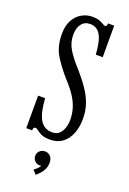

<svg xmlns="http://www.w3.org/2000/svg" viewBox="-137 -577 535 795"><g transform="rotate(20 130.5 -180.0)"><path d="M135.5 11Q110 11 96.5 4.5Q83 -2 76 -8.2Q69 -14.5 63 -14.5Q57 -14.5 55 -10.5Q53 -6.5 53 0H27V-143.5H58Q60 -112 65.2 -88.8Q70.5 -65.5 79.5 -50.5Q88.5 -35.5 101.8 -28Q115 -20.5 133.5 -20.5Q153 -20.5 164.5 -31.8Q176 -43 181.2 -60Q186.5 -77 186.5 -94Q186.5 -120.5 179.2 -144.8Q172 -169 156 -193.8Q140 -218.5 113.5 -247Q80.5 -284 56.2 -322.8Q32 -361.5 32 -417.5Q32 -454 45.5 -478.5Q59 -503 80.8 -515.2Q102.5 -527.5 127 -527.5Q147 -527.5 158.8 -523Q170.5 -518.5 177.5 -514Q184.5 -509.5 189 -509.5Q193 -509.5 194.8 -513Q196.5 -516.5 197 -523.5H224V-384.5H193.5Q191.5 -415 186.8 -436.2Q182 -457.5 174 -470.5Q166 -483.5 154.8 -489.8Q143.5 -496 128.5 -496Q104.5 -496 91 -478Q77.5 -460 77.5 -430.5Q77.5 -396 95 -367Q112.5 -338 147 -300.5Q175 -268.5 194.8 -239.2Q214.5 -210 224.5 -180.2Q234.5 -150.5 234.5 -116.5Q234.5 -79 222.8 -50.2Q211 -21.5 189 -5.2Q167 11 135.5 11ZM129.5 168.5 114 150.5Q119 147.5 128.2 139Q137.5 130.5 138.5 124Q137 126 132 126Q119 126 110 116.8Q101 107.5 101 94.5Q101 81.5 110.5 72.5Q120 63.5 133 63.5Q148 63.5 157.5 73.5Q167 83.5 167 101Q167 117.5 160.8 130.5Q154.5 143.5 145.8 152.8Q137 162 129.5 168.5Z"/></g></svg>

Font: Imbue Light
Style: Regular
Weight: 300
Designer: Tyler Finck
Foundry: Etcetera Type Company
Version: Version 1.102